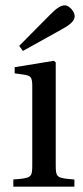

<svg xmlns="http://www.w3.org/2000/svg" viewBox="-20 -700 313 720"><path d="M30 0H259V-27C192 -32 189 -34 189 -82V-466L182 -472L35 -448V-425L70 -420C94 -416 101 -412 101 -378V-82C101 -34 98 -32 30 -27ZM52 -528 66 -509 208 -588C236 -603 260 -619 260 -639C260 -658 238 -680 224 -680C208 -680 192 -670 164 -641Z"/></svg>

Font: erewhon
Style: Regular
Weight: 400
Version: Version 1.0.0